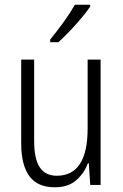

<svg xmlns="http://www.w3.org/2000/svg" viewBox="-20 -785 521 815"><path d="M407 -532V0H363L357 -92H353Q337 -49 303 -19.5Q269 10 213 10Q139 10 104.5 -37.5Q70 -85 70 -176V-532H125V-186Q125 -110 149 -74.5Q173 -39 221 -39Q352 -39 352 -240V-532ZM363 -757Q348 -735 324.5 -707Q301 -679 275 -652Q249 -625 228 -606H193V-617Q223 -654 250.5 -692Q278 -730 298 -765H363Z"/></svg>

Font: Noto Sans Khmer Condensed Light
Style: Regular
Weight: 300
Width: 3
Designer: Danh Hong and the Monotype Design Team
Foundry: Monotype Imaging Inc.
Version: Version 2.004; ttfautohint (v1.8.4.7-5d5b)